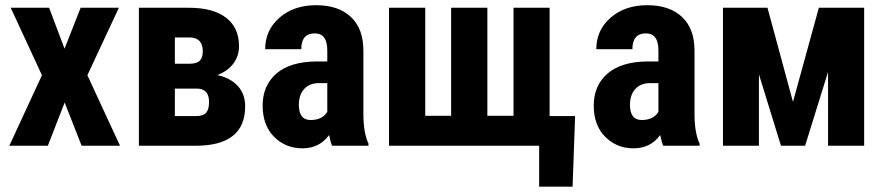

<svg xmlns="http://www.w3.org/2000/svg" viewBox="-20 -558 3393 735"><path d="M227.1 -371.6 288.6 -528.3H435.1L314.5 -270L439.5 0H292.5L227.5 -165.5L163.1 0H15.6L140.6 -270L21 -528.3H168Z M649.4 -314H705.6Q733.4 -314 744.9 -325.9Q756.3 -337.9 756.3 -361.3Q756.3 -412.6 708.5 -414.6H649.4ZM649.4 -218.8V-113.8H731.9Q758.8 -113.8 769.5 -127Q780.3 -140.1 780.3 -167.5Q780.3 -217.8 734.9 -218.8ZM511.7 0V-528.3H703.6Q795.9 -528.3 845.5 -490.2Q895 -452.1 895 -380.9Q895 -344.2 873.8 -315.2Q852.5 -286.1 812 -270.5Q861.3 -260.3 889.9 -229.2Q918.5 -198.2 918.5 -150.9Q918.5 0 728.5 0Z M1124 -157.2Q1124 -98.6 1168.9 -98.6Q1213.9 -98.6 1232.9 -129.9V-239.7H1199.7Q1165 -239.7 1144.5 -217.3Q1124 -194.8 1124 -157.2ZM1232.9 -365.2Q1232.9 -430.2 1185.1 -430.2Q1133.3 -430.2 1133.3 -369.6H995.1Q995.1 -442.4 1049.8 -490.2Q1104.5 -538.1 1190.4 -538.1Q1275.4 -538.1 1323.2 -493.2Q1371.1 -448.2 1371.1 -363.8V-115.2Q1372.1 -46.9 1390.6 -8.3V0H1251.5Q1245.6 -12.2 1239.7 -41Q1202.6 9.8 1137.7 9.8Q1073.2 9.8 1029.3 -34.2Q985.4 -78.1 985.4 -154.3Q985.4 -230.5 1038.1 -276.4Q1090.8 -321.8 1190.9 -322.8H1232.9Z M1607.9 -528.3V-114.7H1707V-528.3H1845.7V-114.7H1945.8V-528.3H2084V-113.8H2181.6L2171.9 156.7H2043.9V0H1469.2V-528.3Z M2391.6 -157.2Q2391.6 -98.6 2436.5 -98.6Q2481.4 -98.6 2500.5 -129.9V-239.7H2467.3Q2432.6 -239.7 2412.1 -217.3Q2391.6 -194.8 2391.6 -157.2ZM2500.5 -365.2Q2500.5 -430.2 2452.6 -430.2Q2400.9 -430.2 2400.9 -369.6H2262.7Q2262.7 -442.4 2317.4 -490.2Q2372.1 -538.1 2458 -538.1Q2543 -538.1 2590.8 -493.2Q2638.7 -448.2 2638.7 -363.8V-115.2Q2639.6 -46.9 2658.2 -8.3V0H2519Q2513.2 -12.2 2507.3 -41Q2470.2 9.8 2405.3 9.8Q2340.8 9.8 2296.9 -34.2Q2252.9 -78.1 2252.9 -154.3Q2252.9 -230.5 2305.7 -276.4Q2358.4 -321.8 2458.5 -322.8H2500.5Z M3288.1 -528.3V0H3149.9V-282.7L3062 0H2969.7L2885.3 -273.4V0H2747.6V-528.3H2918L3015.6 -168L3114.7 -528.3Z"/></svg>

Font: RobotoCondensed-Bold
Style: Bold
Weight: 700
Designer: Google
Version: Version 2.001240; 2014